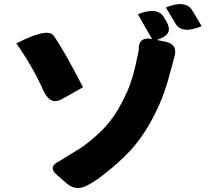

<svg xmlns="http://www.w3.org/2000/svg" viewBox="-20 -872 1040 955"><path d="M61 -656Q218 -737 247 -694Q293 -631 393 -438L288 -379Q232 -347 198 -417Q140 -546 61 -656ZM805 -835Q904 -875 937 -819L983 -742Q884 -700 852 -756L805 -835ZM666 -801Q764 -841 796 -785L809 -763Q841 -706 781 -682L761 -673L801 -665Q865 -653 848 -591L831 -528Q814 -462 795 -408Q776 -354 739 -283Q702 -212 654 -153Q607 -95 531 -32Q455 31 418 48Q360 82 311 40L264 -1Q215 -43 276 -71L388 -140Q464 -196 508 -246Q552 -296 584 -358Q617 -421 630 -461Q644 -501 655 -551Q675 -638 670 -635Q673 -690 736 -678L666 -801Z"/></svg>

Font: Swei Half Moon CJK SC
Style: Black
Weight: 900
Version: Version 2.071